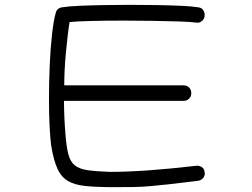

<svg xmlns="http://www.w3.org/2000/svg" viewBox="-20 -697 1040 792"><path d="M449 75Q380 75 334.5 70.5Q289 66 261 50Q233 34 217 -1Q201 -36 191 -97Q187 -128 184.5 -178Q182 -228 182 -286Q182 -355 185 -425.5Q188 -496 194.5 -554.5Q201 -613 210 -644Q215 -664 237 -667Q263 -671 307 -673Q351 -675 406 -676Q461 -677 518 -677Q576 -677 630.5 -676Q685 -675 728.5 -673Q772 -671 796 -667Q812 -666 819 -654Q826 -642 824 -631Q823 -618 812 -609.5Q801 -601 788 -604Q765 -607 718 -608.5Q671 -610 611.5 -611Q552 -612 491 -612Q418 -612 356 -610.5Q294 -609 267 -606Q263 -582 259 -548Q255 -514 251.5 -476.5Q248 -439 246.5 -404.5Q245 -370 245 -345H737Q751 -345 760 -336Q769 -327 769 -313Q769 -299 760 -290Q751 -281 737 -281H244Q244 -250 245.5 -214.5Q247 -179 250 -143Q254 -91 262 -60.5Q270 -30 288.5 -15Q307 0 341.5 5Q376 10 432 12Q505 12 595 5.5Q685 -1 788 -13Q801 -15 812 -8Q823 -1 824 13Q827 26 818.5 36.5Q810 47 796 49Q724 58 678 63Q632 68 598 71Q564 74 530 74.5Q496 75 449 75Z"/></svg>

Font: Hachi Maru Pop
Style: Regular
Weight: 400
Designer: Nontynet
Foundry: Nontynet
Version: Version 1.300